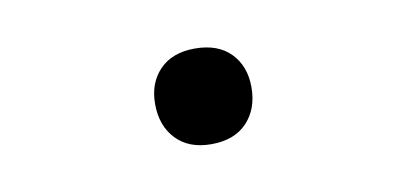

<svg xmlns="http://www.w3.org/2000/svg" viewBox="-31 -499 552 261"><g transform="rotate(-10 245.0 -368.0)"><path d="M312 -369Q312 -339 294.5 -320.5Q277 -302 245 -302Q214 -302 196.5 -320.5Q179 -339 179 -369Q179 -398 196.5 -416Q214 -434 245 -434Q277 -434 294.5 -416Q312 -398 312 -369Z"/></g></svg>

Font: SUIT Medium
Style: Regular
Weight: 500
Designer: Sunn Youn; Korean Glyphs from Source Han Sans (Sandoll Communications; Soo-young Jang, Joo-yeon Kang)
Foundry: Sunn
Version: Version 1.120